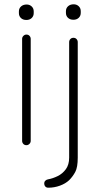

<svg xmlns="http://www.w3.org/2000/svg" viewBox="-20 -676 514 894"><path d="M123 -495V-20Q123 -12 117 -6Q111 0 103 0Q94 0 88.5 -6Q83 -12 83 -20V-495Q83 -503 89 -509Q95 -515 103 -515Q112 -515 117.5 -509Q123 -503 123 -495ZM103 -583Q87 -583 77.5 -592Q68 -601 68 -615V-623Q68 -637 78 -646Q88 -655 104 -655Q118 -655 127.5 -646Q137 -637 137 -623V-615Q137 -601 127.5 -592Q118 -583 103 -583ZM302 163Q285 179 259 188.5Q233 198 205 198Q196 198 191 192.5Q186 187 186 180V178Q186 170 191.5 165Q197 160 204 159Q226 155 248.5 144Q271 133 286.5 112Q302 91 302 58V-480Q302 -488 307.5 -494Q313 -500 322 -500Q331 -500 336.5 -494Q342 -488 342 -480V58Q342 103 330.5 124.5Q319 146 302 163ZM322 -584Q306 -584 296.5 -593Q287 -602 287 -616V-624Q287 -638 297 -647Q307 -656 323 -656Q337 -656 346.5 -647Q356 -638 356 -624V-616Q356 -602 346.5 -593Q337 -584 322 -584Z"/></svg>

Font: Quicksand Variable Light
Style: Regular
Weight: 300
Designer: Andrew Paglinawan
Foundry: Andrew Paglinawan
Version: Version 3.004